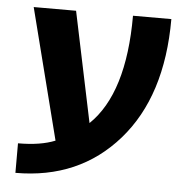

<svg xmlns="http://www.w3.org/2000/svg" viewBox="-47 -569 676 696"><g transform="rotate(5 291.0 -221.0)"><path d="M286.1 -122.1Q409.2 -240.2 409.2 -523.4H548.8Q548.8 -242.2 407.2 -80.6Q265.6 81.1 34.2 81.1V-26.4Q116.2 -26.4 168.9 -47.9L47.9 -523.4H202.1Z"/></g></svg>

Font: Gen Shin Gothic Bold
Style: Bold
Weight: 700
Designer: [Source Han Sans]
Ryoko NISHIZUKA  (kana & ideographs); Paul D. Hunt (Latin, Greek & Cyrillic); Wenlong ZHANG  (bopomofo
Version: Version 1.002.20150607